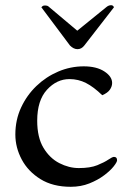

<svg xmlns="http://www.w3.org/2000/svg" viewBox="-20 -705 497 738"><path d="M302 -450Q351 -450 381 -430.5Q411 -411 411 -386Q411 -373 402.5 -360.5Q394 -348 373 -339Q340 -371 310.5 -386Q281 -401 247 -401Q198 -401 160.5 -360Q123 -319 123 -241Q123 -177 147 -137Q171 -97 208 -78Q245 -59 283 -59Q327 -59 354 -70Q381 -81 396.5 -91.5Q412 -102 418 -102Q430 -102 430 -89Q430 -82 417 -65.5Q404 -49 380 -31Q356 -13 323.5 0Q291 13 252 13Q183 13 135.5 -16.5Q88 -46 63.5 -92Q39 -138 39 -188Q39 -244 61 -291.5Q83 -339 120 -374.5Q157 -410 204 -430Q251 -450 302 -450ZM277 -587 388 -677Q397 -685 407 -685Q415 -685 418 -677L304 -530Q293 -516 278 -516Q263 -516 249 -530L139 -677Q139 -677 142.5 -680.5Q146 -684 153 -684Q157 -684 161 -683Q165 -682 170 -677Z"/></svg>

Font: Sedan
Style: Regular
Weight: 400
Designer: Sebastian Salazar
Foundry: Sebastian Salazar
Version: Version 1.100; ttfautohint (v1.8.4.7-5d5b)